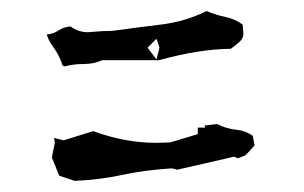

<svg xmlns="http://www.w3.org/2000/svg" viewBox="-20 -512 546 345"><path d="M260.3 -255.4Q204.6 -255.4 147.5 -276.4L94.2 -259.8L77.1 -264.2L78.6 -255.9L73.2 -229L86.4 -196.3L114.3 -187Q159.7 -189 200 -197.8Q240.2 -206.5 289.1 -209.5L298.3 -207L400.9 -230.5L407.2 -227.5L420.9 -232.9L427.2 -239.3L437.5 -251L434.1 -268.1Q420.9 -277.3 404.8 -278.8Q385.7 -280.8 370.6 -289.1L348.1 -286.6V-282.7H335.4V-276.4V-271L286.6 -256.3Q272.9 -255.4 260.3 -255.4ZM163.6 -403.8H265.6Q337.9 -423.8 394.5 -424.3Q400.9 -428.7 405.3 -432.4Q409.7 -436 411.6 -438Q416 -442.4 417.5 -449.7L416 -467.8Q402.3 -478 385.5 -481.4Q368.7 -484.9 351.1 -492.2Q313 -473.1 268.8 -467.8Q224.6 -462.4 181.2 -456.5H180.7Q163.6 -456.5 144.5 -454.6Q141.1 -454.1 138.2 -454.1Q120.6 -454.1 106.9 -464.4Q95.2 -463.9 85.2 -457.3Q75.2 -450.7 64 -450.2Q67.4 -438.5 75.2 -428.2Q86.9 -412.6 92.3 -394.5L96.2 -392.6Q111.8 -397 130.4 -397Q148.9 -397 163.6 -403.8ZM266.6 -426.3 261.2 -405.3 245.1 -426.3 261.2 -442.4Z"/></svg>

Font: Bakudai
Style: ExtraLight
Weight: 200
Version: Version 1.48